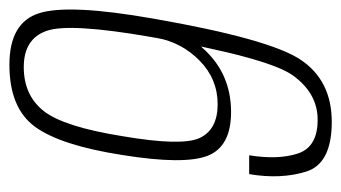

<svg xmlns="http://www.w3.org/2000/svg" viewBox="-178 -542 725 408"><g transform="rotate(-90 184.0 -337.5)"><path d="M129.5 5.5Q217.5 5.5 261.8 -61Q306 -127.5 349 -374Q380.5 -553 360.5 -616.2Q340.5 -679.5 251 -679.5Q159 -679.5 119.2 -625.2Q79.5 -571 59 -439Q38 -308 57.5 -258.2Q77 -208.5 150.5 -208.5Q219.5 -208.5 268.2 -250.8Q317 -293 328.5 -354L308 -366.5Q298.5 -313.5 259.5 -275.2Q220.5 -237 167 -237Q113.5 -237 95.5 -274.8Q77.5 -312.5 99 -438.5Q119 -564 152.5 -606.5Q186 -649 246 -649Q306 -649 323 -600.2Q340 -551.5 310 -379Q266 -129 228 -76.8Q190 -24.5 134 -24.5Q76.5 -24.5 62.5 -66Q48.5 -107.5 58.5 -170H18.5Q7 -102.5 24 -48.5Q41 5.5 129.5 5.5Z"/></g></svg>

Font: Anybody SemiCondensed ExtraLight
Style: Italic
Weight: 250
Width: 4
Italic angle: -10°
Version: Version 1.113;gftools[0.9.25]